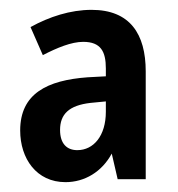

<svg xmlns="http://www.w3.org/2000/svg" viewBox="-20 -808 361 390"><path d="M166 -788C123 -788 80 -774 42 -753L67 -696C96 -711 125 -723 149 -723C185 -723 195 -703 195 -669V-653L158 -651C76 -645 21 -618 21 -543C21 -486 54 -438 113 -438C152 -438 187 -459 207 -496L219 -444H276V-663C276 -739 244 -788 166 -788ZM164 -599 195 -602V-581C195 -532 170 -503 137 -503C116 -503 102 -516 102 -544C102 -576 120 -594 164 -599Z"/></svg>

Font: Noto Sans Malayalam UI ExtraCondensed SemiBold
Style: Regular
Weight: 600
Width: 2
Designer: Jelle Bosma - Monotype Design Team
Foundry: Monotype Imaging Inc.
Version: Version 2.104